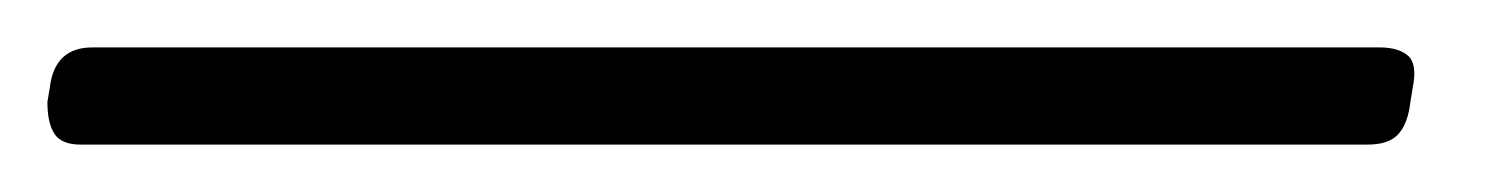

<svg xmlns="http://www.w3.org/2000/svg" viewBox="-80 72 635 81"><path d="M-46 133Q-54 133 -57 128.5Q-60 124 -60 115L-59 109Q-57 92 -41 92H502Q510 92 514 95.5Q518 99 516 109L515 115Q514 124 510 128.5Q506 133 497 133Z"/></svg>

Font: Asap Light
Style: Italic
Weight: 300
Italic angle: -6°
Designer: Pablo Cosgaya
Foundry: Omnibus-Type
Version: Version 3.001